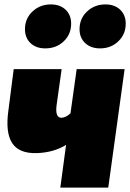

<svg xmlns="http://www.w3.org/2000/svg" viewBox="-20 -849 589 869"><path d="M185 -630Q143 -630 118 -654Q93 -678 93 -717Q93 -765 127 -797Q161 -829 210 -829Q252 -829 277 -805Q302 -781 302 -742Q302 -694 268.5 -662Q235 -630 185 -630ZM433 -630Q391 -630 365.5 -654Q340 -678 340 -717Q340 -765 374 -797Q408 -829 457 -829Q499 -829 524 -805Q549 -781 549 -742Q549 -694 515.5 -662Q482 -630 433 -630ZM544 -536 470 0H253L279 -193Q221 -158 145 -156Q66 -154 35 -201.5Q4 -249 18 -349L42 -536H259L236 -372Q229 -316 258 -316Q277 -316 299 -336L327 -536Z"/></svg>

Font: Fira Sans Ultra
Style: Italic
Weight: 950
Italic angle: -8°
Designer: Carrois Corporate & Edenspiekermann AG
Foundry: Carrois Corporate GbR & Edenspiekermann AG
Version: Version 4.203;PS 004.203;hotconv 1.0.88;makeotf.lib2.5.64775